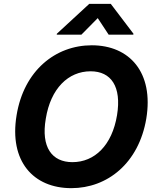

<svg xmlns="http://www.w3.org/2000/svg" viewBox="-20 -974 822 1004"><path d="M745 -353.7C784.8 -595.9 657 -737.2 459.9 -737.2C270.2 -737.2 105.1 -605.1 66.8 -371.8C26.6 -130.3 154.8 9.9 353 9.9C541.5 9.9 705.6 -120.4 745 -353.7ZM219.5 -353.7C245 -511.4 337 -601.2 453.8 -601.2C561.1 -601.2 616.5 -521.3 592 -371.8C566.1 -214.1 474.8 -126.1 358.7 -126.1C252.1 -126.1 193.5 -203.5 219.5 -353.7ZM276.6 -792.6H405.5L491.1 -879.3L548.3 -792.6H677.2L677.9 -797.6L559.3 -953.8H446.7L277.3 -797.6Z"/></svg>

Font: Magic Ui Pro
Style: Bold Italic
Weight: 700
Italic angle: -9.39999°
Designer: Stefan Endress, Andreas Faust
Version: Version 1.000;FEAKit 1.0